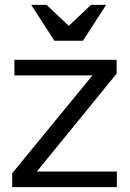

<svg xmlns="http://www.w3.org/2000/svg" viewBox="-20 -767 533 787"><path d="M30 -57 359 -458H39V-522H458V-465L131 -64H459V0H30ZM171 -747 262 -661 353 -747H415L320 -600H203L108 -747Z"/></svg>

Font: Rising Sun
Style: Regular
Weight: 400
Designer: Matt McInerney, Pablo Impallari, Rodrigo Fuenzalida (Raleway font), Stephen Hutchings (Greek), Cristiano Sobral (main ch
Foundry: The Rising Sun Project Authors
Version: Version 4.327; ttfautohint (v1.8.4.7-5d5b-dirty)